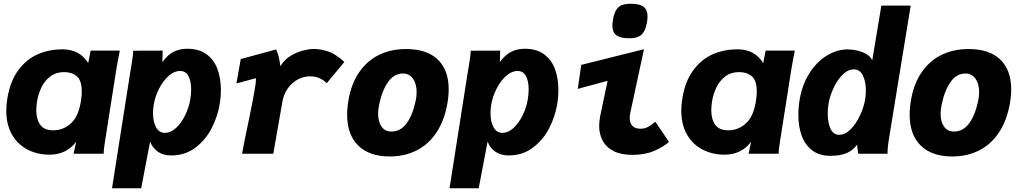

<svg xmlns="http://www.w3.org/2000/svg" viewBox="-20 -820 5440 1024"><path d="M13.5 -230.5Q13.5 -262 19.5 -297Q35 -390 79.5 -448.2Q124 -506.5 184.2 -531.8Q244.5 -557 312.5 -557Q405.5 -557 450.5 -483.5L463.5 -550H619Q614.5 -528.5 609.2 -500.2Q604 -472 600 -447L541.5 -75.5L540 -65Q537 -47 535 -30.8Q533 -14.5 533 0H372.5Q374.5 -11 386 -63.5Q333.5 5 243.5 5Q181 5 128.5 -21.5Q76 -48 44.8 -101Q13.5 -154 13.5 -230.5ZM413 -290.5Q416 -314 416 -332Q416 -391 389.8 -413.2Q363.5 -435.5 322 -435.5Q279 -435.5 248.8 -412.8Q218.5 -390 201.2 -354.5Q184 -319 177.5 -278.5Q173.5 -253.5 173.5 -231.5Q173.5 -184 194.5 -154.5Q215.5 -125 264.5 -125Q318 -125 359.5 -163.2Q401 -201.5 413 -290.5Z M680.5 -469Q684 -490 687 -512Q690 -534 690.5 -549.5L847.5 -550L846 -489Q874 -527.5 906.2 -543.8Q938.5 -560 978.5 -560Q1043 -560 1083 -529.5Q1123 -499 1140.5 -449.8Q1158 -400.5 1158 -340.5Q1158 -300 1151 -260.5Q1140 -196.5 1108.2 -135Q1076.5 -73.5 1021.8 -32.2Q967 9 892.5 9Q852 9 823.5 -9.8Q795 -28.5 780.5 -64.5L733 184H577.5L675.5 -440ZM994.5 -287.5Q999.5 -318.5 999.5 -343.5Q999.5 -387 985.2 -414.2Q971 -441.5 940 -441.5Q909.5 -441.5 880 -415.8Q850.5 -390 829.5 -349.2Q808.5 -308.5 800.5 -265Q796 -241 796 -217.5Q796 -171.5 812.2 -141.5Q828.5 -111.5 859 -111.5Q890.5 -111.5 918.8 -137.5Q947 -163.5 967 -204.2Q987 -245 994.5 -287.5Z M1304 -165Q1327.5 -277.5 1337 -332.5Q1341.5 -360.5 1343 -371Q1344.5 -381.5 1345 -403L1241 -375L1264 -505L1453 -556.5Q1461.5 -536 1466.2 -518.2Q1471 -500.5 1475.5 -466.5Q1494.5 -500.5 1528.5 -521.2Q1562.5 -542 1596.5 -550.5Q1630.5 -559 1653 -559Q1688 -559 1728.8 -546Q1769.5 -533 1816.5 -489.5L1722.5 -376Q1707.5 -392.5 1684.5 -402.8Q1661.5 -413 1634.5 -413Q1601 -413 1569.8 -397Q1538.5 -381 1516 -350.2Q1493.5 -319.5 1486 -277L1437.5 0H1271Q1281.5 -60 1304 -165Z M1831.5 -208Q1831.5 -246 1839 -288.5Q1854.5 -376 1896.8 -436.5Q1939 -497 2002.5 -527.8Q2066 -558.5 2145.5 -558.5Q2256.5 -558.5 2314.8 -502.5Q2373 -446.5 2373 -343.5Q2373 -307 2365.5 -265.5Q2349.5 -176 2307.5 -113Q2265.5 -50 2202 -17.8Q2138.5 14.5 2058.5 14.5Q1950 14.5 1890.8 -43.5Q1831.5 -101.5 1831.5 -208ZM2197 -283Q2202 -306 2202 -328.5Q2202 -373 2182.5 -400.5Q2163 -428 2128.5 -428Q2082 -428 2049.8 -382.8Q2017.5 -337.5 2001.5 -259Q1996.5 -232.5 1996.5 -213.5Q1996.5 -171 2014.8 -144.8Q2033 -118.5 2067.5 -118.5Q2117 -118.5 2149.2 -163Q2181.5 -207.5 2197 -283Z M2480.5 -469Q2484 -490 2487 -512Q2490 -534 2490.5 -549.5L2647.5 -550L2646 -489Q2674 -527.5 2706.2 -543.8Q2738.5 -560 2778.5 -560Q2843 -560 2883 -529.5Q2923 -499 2940.5 -449.8Q2958 -400.5 2958 -340.5Q2958 -300 2951 -260.5Q2940 -196.5 2908.2 -135Q2876.5 -73.5 2821.8 -32.2Q2767 9 2692.5 9Q2652 9 2623.5 -9.8Q2595 -28.5 2580.5 -64.5L2533 184H2377.5L2475.5 -440ZM2794.5 -287.5Q2799.5 -318.5 2799.5 -343.5Q2799.5 -387 2785.2 -414.2Q2771 -441.5 2740 -441.5Q2709.5 -441.5 2680 -415.8Q2650.5 -390 2629.5 -349.2Q2608.5 -308.5 2600.5 -265Q2596 -241 2596 -217.5Q2596 -171.5 2612.2 -141.5Q2628.5 -111.5 2659 -111.5Q2690.5 -111.5 2718.8 -137.5Q2747 -163.5 2767 -204.2Q2787 -245 2794.5 -287.5Z M3175.5 -149.5Q3175.5 -172.5 3181 -201L3220.5 -389L3061.5 -346L3080 -474L3414.5 -557.5L3341.5 -218Q3338.5 -204 3338.5 -190.5Q3338.5 -164 3352.8 -148.8Q3367 -133.5 3395.5 -133.5Q3418.5 -133.5 3436.5 -143.2Q3454.5 -153 3475 -171L3548 -63Q3517 -36 3468.2 -15Q3419.5 6 3352.5 6Q3292.5 6 3253 -14Q3213.5 -34 3194.5 -69Q3175.5 -104 3175.5 -149.5ZM3246 -684Q3246 -698.5 3250 -719.5Q3256 -751.5 3267.8 -769Q3279.5 -786.5 3297.8 -793.2Q3316 -800 3344 -800Q3391.5 -800 3412.5 -783.5Q3433.5 -767 3433.5 -732Q3433.5 -715.5 3430 -698Q3424 -666.5 3412.8 -648.8Q3401.5 -631 3383 -623.5Q3364.5 -616 3334 -616Q3288 -616 3267 -632.2Q3246 -648.5 3246 -684Z M3613.5 -230.5Q3613.5 -262 3619.5 -297Q3635 -390 3679.5 -448.2Q3724 -506.5 3784.2 -531.8Q3844.5 -557 3912.5 -557Q4005.5 -557 4050.5 -483.5L4063.5 -550H4219Q4214.5 -528.5 4209.2 -500.2Q4204 -472 4200 -447L4141.5 -75.5L4140 -65Q4137 -47 4135 -30.8Q4133 -14.5 4133 0H3972.5Q3974.5 -11 3986 -63.5Q3933.5 5 3843.5 5Q3781 5 3728.5 -21.5Q3676 -48 3644.8 -101Q3613.5 -154 3613.5 -230.5ZM4013 -290.5Q4016 -314 4016 -332Q4016 -391 3989.8 -413.2Q3963.5 -435.5 3922 -435.5Q3879 -435.5 3848.8 -412.8Q3818.5 -390 3801.2 -354.5Q3784 -319 3777.5 -278.5Q3773.5 -253.5 3773.5 -231.5Q3773.5 -184 3794.5 -154.5Q3815.5 -125 3864.5 -125Q3918 -125 3959.5 -163.2Q4001 -201.5 4013 -290.5Z M4238 -207Q4238 -250.5 4246 -295Q4259.5 -370.5 4297.2 -430Q4335 -489.5 4388.8 -523Q4442.5 -556.5 4501.5 -556.5Q4523 -556.5 4549.5 -551Q4576 -545.5 4599 -532.5Q4622 -519.5 4632 -498.5L4680.5 -790H4837L4727 -116L4724 -98Q4718.5 -66.5 4716 -45.2Q4713.5 -24 4713.5 0H4557L4551 -48Q4527 -16 4493.2 -2.5Q4459.5 11 4408 11Q4351.5 11 4313.2 -17Q4275 -45 4256.5 -94.2Q4238 -143.5 4238 -207ZM4594 -289Q4598 -313 4598 -336.5Q4598 -384.5 4582.2 -417.2Q4566.5 -450 4534.5 -450Q4502.5 -450 4474 -421.8Q4445.5 -393.5 4425.8 -351Q4406 -308.5 4399 -268Q4394.5 -242 4394.5 -213.5Q4394.5 -165.5 4409.5 -133.2Q4424.5 -101 4455.5 -101Q4487.5 -101 4516.8 -130.5Q4546 -160 4566.5 -204Q4587 -248 4594 -289Z M4831.5 -208Q4831.5 -246 4839 -288.5Q4854.5 -376 4896.8 -436.5Q4939 -497 5002.5 -527.8Q5066 -558.5 5145.5 -558.5Q5256.5 -558.5 5314.8 -502.5Q5373 -446.5 5373 -343.5Q5373 -307 5365.5 -265.5Q5349.5 -176 5307.5 -113Q5265.5 -50 5202 -17.8Q5138.5 14.5 5058.5 14.5Q4950 14.5 4890.8 -43.5Q4831.5 -101.5 4831.5 -208ZM5197 -283Q5202 -306 5202 -328.5Q5202 -373 5182.5 -400.5Q5163 -428 5128.5 -428Q5082 -428 5049.8 -382.8Q5017.5 -337.5 5001.5 -259Q4996.5 -232.5 4996.5 -213.5Q4996.5 -171 5014.8 -144.8Q5033 -118.5 5067.5 -118.5Q5117 -118.5 5149.2 -163Q5181.5 -207.5 5197 -283Z"/></svg>

Font: JuliaMono Black
Style: Italic
Weight: 900
Italic angle: -9°
Monospace: yes
Designer: cormullion
Foundry: corm
Version: Version 0.057; ttfautohint (v1.8.4)